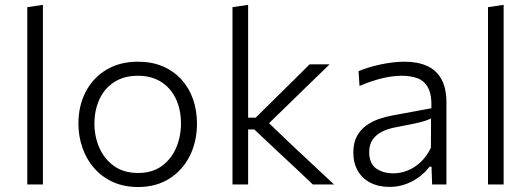

<svg xmlns="http://www.w3.org/2000/svg" viewBox="-20 -761 2190 792"><path d="M92.5 0Q92.5 -55.5 92.5 -107Q92.5 -158.5 92.5 -219.5V-494Q92.5 -557 92.5 -616.5Q92.5 -676 92.5 -731.5L157 -741Q157 -680 157 -619.8Q157 -559.5 157 -494V-219.5Q157 -158.5 157 -107Q157 -55.5 157 0Z M550 10.5Q490.5 10.5 444.8 -10.8Q399 -32 367.5 -68.5Q336 -105 319.8 -152.2Q303.5 -199.5 303.5 -251Q303.5 -325 333.8 -382.8Q364 -440.5 419.2 -473.5Q474.5 -506.5 549 -506.5Q606.5 -506.5 651.5 -487.2Q696.5 -468 728.2 -433.2Q760 -398.5 776.2 -352Q792.5 -305.5 792.5 -251Q792.5 -177.5 763 -118.2Q733.5 -59 678.8 -24.2Q624 10.5 550 10.5ZM549.5 -47.5Q609 -47.5 648.2 -76.8Q687.5 -106 707 -152.2Q726.5 -198.5 726.5 -251Q726.5 -310 705 -354.5Q683.5 -399 643.8 -423.8Q604 -448.5 549.5 -448.5Q491 -448.5 450.8 -422.2Q410.5 -396 390 -351Q369.5 -306 369.5 -251Q369.5 -198.5 389.5 -152.2Q409.5 -106 449.5 -76.8Q489.5 -47.5 549.5 -47.5Z M1270.5 0Q1234 -35 1196.8 -69.8Q1159.5 -104.5 1122.5 -139L1029 -227H994.5V-275.5H1034.5L1112.5 -352.5Q1149 -388.5 1185.2 -424.2Q1221.5 -460 1257 -495.5H1339.5Q1294.5 -452 1250 -408.8Q1205.5 -365.5 1161.5 -322.5L1074 -237.5L1072 -270L1173 -173Q1219 -130 1265.5 -86.5Q1312 -43 1358 0ZM939 0Q939 -55.5 939 -107Q939 -158.5 939 -219.5V-494Q939 -557 939 -616.2Q939 -675.5 939 -731.5L1003.5 -741Q1003.5 -681 1003.5 -620.2Q1003.5 -559.5 1003.5 -494V-211Q1003.5 -153.5 1003.5 -103.8Q1003.5 -54 1003.5 0Z M1587 10Q1541.5 10 1508 -7.2Q1474.5 -24.5 1456 -56.2Q1437.5 -88 1437.5 -131.5Q1437.5 -171.5 1452 -198.5Q1466.5 -225.5 1490.2 -242.8Q1514 -260 1542 -269.8Q1570 -279.5 1597.5 -284.5L1759.5 -314.5Q1761.5 -371.5 1745.2 -400.2Q1729 -429 1700.5 -438.8Q1672 -448.5 1637.5 -448.5Q1620.5 -448.5 1601 -446.2Q1581.5 -444 1560 -439Q1538.5 -434 1514.2 -426Q1490 -418 1463 -406.5L1459 -467.5Q1477 -475 1499.2 -482Q1521.5 -489 1546.5 -494.5Q1571.5 -500 1597.8 -503.2Q1624 -506.5 1649 -506.5Q1702.5 -506.5 1741.2 -489.2Q1780 -472 1800.8 -434.5Q1821.5 -397 1821.5 -338Q1821.5 -314.5 1821.5 -279Q1821.5 -243.5 1821.5 -211V-143.5Q1821.5 -110.5 1821.5 -75.8Q1821.5 -41 1821.5 0H1762.5L1760 -73.5H1752Q1736.5 -52.5 1711.8 -33.2Q1687 -14 1655.2 -2Q1623.5 10 1587 10ZM1603 -46Q1631.5 -46 1660.5 -57.2Q1689.5 -68.5 1714.8 -92Q1740 -115.5 1757.5 -151.5L1758 -272.5Q1749.5 -268 1735.5 -263.2Q1721.5 -258.5 1693.5 -252.2Q1665.5 -246 1615 -236.5Q1583.5 -231 1558.2 -219Q1533 -207 1518 -186.2Q1503 -165.5 1503 -134Q1503 -86 1531.8 -66Q1560.5 -46 1603 -46Z M1993 0Q1993 -55.5 1993 -107Q1993 -158.5 1993 -219.5V-494Q1993 -557 1993 -616.5Q1993 -676 1993 -731.5L2057.5 -741Q2057.5 -680 2057.5 -619.8Q2057.5 -559.5 2057.5 -494V-219.5Q2057.5 -158.5 2057.5 -107Q2057.5 -55.5 2057.5 0Z"/></svg>

Font: Commissioner Thin Light
Style: Regular
Weight: 300
Version: Version 1.000